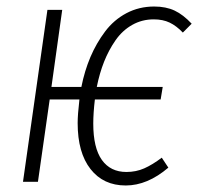

<svg xmlns="http://www.w3.org/2000/svg" viewBox="-20 -552 602 583"><path d="M448.2 -532.2Q483.9 -532.2 510.3 -519.8Q536.6 -507.3 562 -480L535.2 -453.1Q515.6 -473.6 495.1 -483.4Q474.6 -493.2 446.8 -493.2Q411.1 -493.2 381.3 -476.3Q351.6 -459.5 330.8 -429.7Q310.1 -399.9 296.1 -364.7Q282.2 -329.6 273.9 -288.1H474.1L467.8 -250H268.1Q263.2 -208.5 263.2 -176.8Q263.2 -103 289.3 -66.4Q315.4 -29.8 363.8 -29.8Q393.1 -29.8 418 -40.8Q442.9 -51.8 471.2 -73.2L491.2 -43Q427.7 11.2 361.8 11.2Q293.9 11.2 254.9 -38.6Q215.8 -88.4 215.8 -178.2Q215.8 -204.1 221.2 -250H130.9L95.2 0H49.8L124 -522H168.9L136.2 -288.1H227.1Q236.8 -336.9 254.6 -378.9Q272.5 -420.9 299.1 -456.3Q325.7 -491.7 364 -512Q402.3 -532.2 448.2 -532.2Z"/></svg>

Font: Fira Sans Compressed ExtraLight
Style: Italic
Weight: 250
Width: 3
Italic angle: -8°
Designer: Carrois Corporate & Edenspiekermann AG
Foundry: Carrois Corporate GbR & Edenspiekermann AG
Version: Version 4.203;PS 004.203;hotconv 1.0.88;makeotf.lib2.5.64775